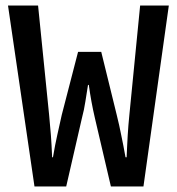

<svg xmlns="http://www.w3.org/2000/svg" viewBox="-20 -676 640 696"><path d="M105 0 9 -656H118L158 -260Q162 -219 164.5 -186Q167 -153 169 -106H172Q180 -153 187.5 -186Q195 -219 204 -260L263 -488H347L403 -260Q408 -240 412 -222Q416 -204 419.5 -186Q423 -168 427 -149Q431 -130 435 -106H439Q440 -130 441 -149Q442 -168 443 -186Q444 -204 445.5 -222Q447 -240 449 -260L488 -656H592L500 0H382L324 -248Q317 -278 311.5 -308Q306 -338 302 -368H299Q294 -338 289.5 -308Q285 -278 277 -248L220 0Z"/></svg>

Font: SauceCodePro Nerd Font Mono
Style: Regular
Weight: 500
Monospace: yes
Designer: Paul D. Hunt, Teo Tuominen
Foundry: Adobe Systems Incorporated
Version: Version 2.030;PS 1.000;hotconv 16.6.51;makeotf.lib2.5.65220;